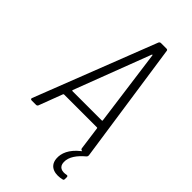

<svg xmlns="http://www.w3.org/2000/svg" viewBox="-271 -767 1018 1018"><g transform="rotate(45 238.0 -258.0)"><path d="M422 148C393 154 366 146 365 111C363 72 392 35 428 5C432 2 434 -3 434 -8L334 -692C334 -697 330 -700 325 -700H283C277 -700 273 -696 271 -691L6 -11C3 -4 7 0 14 0H47C52 0 57 -4 58 -9L108 -141C110 -144 112 -144 114 -144H358C360 -144 362 -144 363 -141L381 -9C382 -4 385 0 391 0C393 0 392 3 388 5C338 45 321 87 324 125C329 185 385 190 425 180C431 179 433 176 433 169V155C433 149 428 146 422 148ZM128 -192 292 -622C293 -625 296 -625 297 -622L355 -192C356 -190 353 -188 351 -188H132C130 -188 127 -190 128 -192Z"/></g></svg>

Font: Barlow Semi Condensed Light
Style: Italic
Weight: 300
Width: 4
Italic angle: -7°
Designer: Jeremy Tribby
Foundry: Tribby Type
Version: Version 1.422;hotconv 1.0.109;makeotfexe 2.5.65596